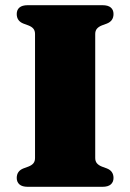

<svg xmlns="http://www.w3.org/2000/svg" viewBox="-20 -720 502 740"><path d="M347 -111Q347 -98.5 353.5 -90.8Q360 -83 372.5 -78L391.5 -71Q417.5 -61 417.5 -34Q417.5 -18.5 407 -9.2Q396.5 0 374.5 0H87.5Q65.5 0 55 -9.2Q44.5 -18.5 44.5 -34Q44.5 -61 70.5 -71L89.5 -78Q102.5 -83 108.8 -90.8Q115 -98.5 115 -111V-589Q115 -601.5 108.8 -609.2Q102.5 -617 89.5 -622L70.5 -629Q44.5 -639 44.5 -666Q44.5 -682 55 -691Q65.5 -700 87.5 -700H374.5Q396.5 -700 407 -691Q417.5 -682 417.5 -666Q417.5 -639 391.5 -629L372.5 -622Q360 -617 353.5 -609.2Q347 -601.5 347 -589Z"/></svg>

Font: Fraunces
Style: Regular
Weight: 900
Version: Version 1.000;[b76b70a41]